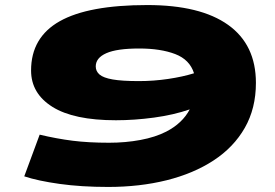

<svg xmlns="http://www.w3.org/2000/svg" viewBox="-20 -730 1088 760"><path d="M563 -710Q773 -710 883 -631.5Q993 -553 993 -402Q993 -301 949 -224Q905 -147 825.5 -95Q746 -43 639.5 -16.5Q533 10 408 10Q302 10 216 -2Q130 -14 76 -32L137 -197Q204 -181 267 -173Q330 -165 412 -165Q477 -165 536 -176Q595 -187 638 -209Q702 -242 731 -297Q667 -275 589.5 -264.5Q512 -254 439 -254Q272 -254 187.5 -307Q103 -360 103 -451Q103 -582 216.5 -646Q330 -710 563 -710ZM359 -467Q359 -448 374 -435Q389 -422 426 -415.5Q463 -409 530 -409Q588 -409 645.5 -417.5Q703 -426 748 -440Q731 -494 673.5 -516Q616 -538 531 -538Q443 -538 401 -519.5Q359 -501 359 -467Z"/></svg>

Font: Georama ExtraExtended ExtraBold
Style: Italic
Weight: 800
Width: 8
Italic angle: -9°
Designer: Jean-Baptiste Levee
Foundry: Production Type
Version: Version 1.000